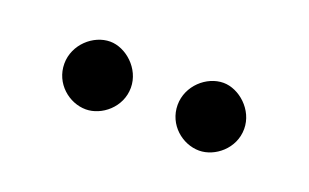

<svg xmlns="http://www.w3.org/2000/svg" viewBox="-32 -680 485 301"><g transform="rotate(20 210.0 -529.5)"><path d="M60 -529C60 -496 88 -473 116 -473C142 -473 171 -496 171 -529C171 -561 142 -586 116 -586C88 -586 60 -561 60 -529ZM249 -529C249 -496 277 -473 305 -473C331 -473 360 -496 360 -529C360 -561 331 -586 305 -586C277 -586 249 -561 249 -529Z"/></g></svg>

Font: Reem Kufi
Style: Regular
Weight: 400
Designer: Khaled Hosny
Version: Version 0.007